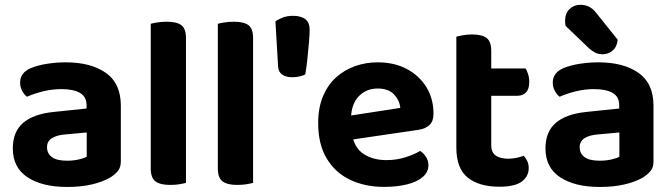

<svg xmlns="http://www.w3.org/2000/svg" viewBox="-20 -748 2746 784"><path d="M254.2 -91.8Q278.4 -91.8 301 -96.7Q323.5 -101.7 334.1 -108.2V-207.1L247 -199.1Q212.1 -196.5 192 -183.9Q172 -171.3 172 -146.6Q172 -121.7 191.6 -106.7Q211.1 -91.8 254.2 -91.8ZM248.2 -493.5Q350.9 -493.5 412.1 -450.6Q473.4 -407.7 473.4 -316.6V-88.8Q473.4 -63.9 460.7 -48.9Q447.9 -33.8 428.8 -22.4Q399.1 -5.2 354.9 5.1Q310.6 15.4 254.2 15.4Q152.4 15.4 92.4 -24.1Q32.3 -63.6 32.3 -142.1Q32.3 -209.9 74.4 -246.2Q116.5 -282.5 199.2 -290.9L333.4 -304.9V-318Q333.4 -353.1 306.6 -368.6Q279.8 -384.1 230.9 -384.1Q192.7 -384.1 155.9 -375Q119.2 -365.8 90.2 -353Q78.6 -361.4 70.3 -377.3Q62.1 -393.2 62.1 -410.3Q62.1 -451.9 106.7 -470.1Q135.1 -482 173.4 -487.7Q211.8 -493.5 248.2 -493.5Z M595.5 -264 739.4 -260.5V-1.3Q730.2 1.4 712.7 4.3Q695.3 7.1 674.8 7.1Q633.9 7.1 614.7 -7.4Q595.5 -21.9 595.5 -60.1ZM739.4 -186.3 595.5 -189.5V-650.8Q604.8 -653.6 622.4 -656.4Q640 -659.3 660.2 -659.3Q702.1 -659.3 720.8 -645.1Q739.4 -630.9 739.4 -592Z M869.5 -264 1013.4 -260.5V-1.3Q1004.2 1.4 986.7 4.3Q969.3 7.1 948.8 7.1Q907.9 7.1 888.7 -7.4Q869.5 -21.9 869.5 -60.1ZM1013.4 -186.3 869.5 -189.5V-650.8Q878.8 -653.6 896.4 -656.4Q914 -659.3 934.2 -659.3Q976.1 -659.3 994.8 -645.1Q1013.4 -630.9 1013.4 -592Z M1226.6 -444Q1217.4 -439.1 1203.3 -435.9Q1189.1 -432.6 1172.6 -432.6Q1149 -432.6 1133.2 -442.8Q1117.4 -453 1115.7 -474.8L1104.7 -660.6Q1117 -669.8 1135.2 -676.6Q1153.5 -683.4 1176.4 -683.4Q1208.6 -683.4 1226.5 -670Q1244.4 -656.6 1244.4 -626.3Q1244.4 -608.9 1241.6 -575.2Q1238.8 -541.5 1235 -505.8Q1231.1 -470.1 1226.6 -444Z M1368.3 -170.8 1362.9 -268.6 1614.5 -307.4Q1611.9 -337.6 1589.2 -362.1Q1566.6 -386.6 1522.2 -386.6Q1475.9 -386.6 1445.3 -355.2Q1414.7 -323.8 1413.3 -265.7L1417.6 -199.7Q1426.7 -143.8 1465.1 -119Q1503.5 -94.2 1557.7 -94.2Q1599.7 -94.2 1636.5 -106.1Q1673.3 -117.9 1695.5 -131.8Q1710 -122.7 1719.7 -107.1Q1729.4 -91.6 1729.4 -73.9Q1729.4 -45 1705.8 -24.9Q1682.1 -4.9 1641.3 5.1Q1600.5 15.1 1548 15.1Q1470.3 15.1 1409.5 -13.9Q1348.7 -43 1314 -101Q1279.2 -159 1279.2 -245.4Q1279.2 -308.8 1299.3 -355.7Q1319.3 -402.7 1353.4 -433Q1387.6 -463.3 1431 -478.4Q1474.5 -493.5 1521.8 -493.5Q1589.9 -493.5 1641 -466.4Q1692.1 -439.3 1721.1 -392.1Q1750.1 -344.9 1750.1 -283.5Q1750.1 -253 1733.7 -237.4Q1717.3 -221.9 1688 -217.8Z M1843.4 -264H1985.9V-155.1Q1985.9 -125.8 2004.2 -112.8Q2022.6 -99.9 2055.5 -99.9Q2071.1 -99.9 2088.6 -103.4Q2106 -106.9 2118.6 -112.1Q2126.7 -103.2 2132.8 -90.7Q2138.9 -78.1 2138.9 -61.1Q2138.9 -28.5 2111.1 -7Q2083.3 14.4 2018.8 14.4Q1936.1 14.4 1889.7 -23Q1843.4 -60.4 1843.4 -145.1ZM1933.4 -356.9V-468.3H2126.4Q2131.6 -460.1 2136.3 -445.4Q2141.1 -430.7 2141.1 -413.6Q2141.1 -384.1 2127.8 -370.5Q2114.5 -356.9 2091.9 -356.9ZM1985.9 -238.3H1843.4V-598.1Q1852.6 -600.8 1870.2 -604.1Q1887.8 -607.3 1907.7 -607.3Q1948.5 -607.3 1967.2 -592.7Q1985.9 -578.2 1985.9 -540Z M2429.2 -91.8Q2453.4 -91.8 2476 -96.7Q2498.5 -101.7 2509.1 -108.2V-207.1L2422 -199.1Q2387.1 -196.5 2367 -183.9Q2347 -171.3 2347 -146.6Q2347 -121.7 2366.6 -106.7Q2386.1 -91.8 2429.2 -91.8ZM2423.2 -493.5Q2525.9 -493.5 2587.1 -450.6Q2648.4 -407.7 2648.4 -316.6V-88.8Q2648.4 -63.9 2635.7 -48.9Q2622.9 -33.8 2603.8 -22.4Q2574.1 -5.2 2529.9 5.1Q2485.6 15.4 2429.2 15.4Q2327.4 15.4 2267.4 -24.1Q2207.3 -63.6 2207.3 -142.1Q2207.3 -209.9 2249.4 -246.2Q2291.5 -282.5 2374.2 -290.9L2508.4 -304.9V-318Q2508.4 -353.1 2481.6 -368.6Q2454.8 -384.1 2405.9 -384.1Q2367.7 -384.1 2330.9 -375Q2294.2 -365.8 2265.2 -353Q2253.6 -361.4 2245.3 -377.3Q2237.1 -393.2 2237.1 -410.3Q2237.1 -451.9 2281.7 -470.1Q2310.1 -482 2348.4 -487.7Q2386.8 -493.5 2423.2 -493.5ZM2386.3 -549.6 2289.4 -642.5Q2288.4 -646.5 2287.9 -652.9Q2287.4 -659.2 2287.4 -662.6Q2287.4 -693.5 2305.6 -711Q2323.7 -728.4 2350.3 -728.4Q2367.7 -728.4 2383.3 -721.5Q2398.9 -714.5 2413 -697.2L2502.3 -585.7Q2499.2 -556.2 2481.3 -541.3Q2463.4 -526.5 2442.3 -526.5Q2424.2 -526.5 2411.7 -532.4Q2399.3 -538.4 2386.3 -549.6Z"/></svg>

Font: Baloo Bhaina 2
Style: Regular
Weight: 400
Designer: Yesha Goshar, Manish Minz, Shuchita Grover and Ek Type
Foundry: Ek Type
Version: Version 1.700